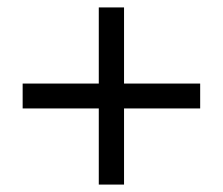

<svg xmlns="http://www.w3.org/2000/svg" viewBox="-20 -506 600 517"><path d="M246 -9H314V-214H519V-281H314V-486H246V-281H41V-214H246Z"/></svg>

Font: HK Grotesk
Style: Italic
Weight: 400
Italic angle: -16°
Designer: Alfredo Marco Pradil
Foundry: Hanken Design Co.
Version: Version 3.001;FEAKit 1.0